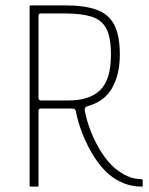

<svg xmlns="http://www.w3.org/2000/svg" viewBox="-20 -693 554 713"><path d="M94 0Q90 0 90 -4V-669Q90 -673 94 -673H222Q295 -673 339.5 -656.5Q384 -640 404.5 -600.5Q425 -561 425 -490Q425 -417 396.5 -366.5Q368 -316 306 -299Q297 -296 295.5 -291.5Q294 -287 295 -282Q302 -243 318.5 -202Q335 -161 358 -125.5Q381 -90 407 -68Q429 -50 453 -39Q477 -28 502 -28Q504 -28 507 -27Q510 -26 510 -24V-5Q510 -3 510 -2Q510 -1 509.5 -0.5Q509 0 507 0Q470 0 439.5 -12.5Q409 -25 384 -46Q356 -70 331 -108.5Q306 -147 288 -192Q270 -237 262 -278Q261 -284 258 -287Q255 -290 243 -290H132Q123 -290 123 -282V-4Q123 0 119 0ZM123 -328Q123 -324 126 -322Q129 -320 131 -320H236Q312 -320 352 -358.5Q392 -397 392 -490Q392 -554 375 -586.5Q358 -619 320.5 -631Q283 -643 221 -643H131Q126 -643 124.5 -641Q123 -639 123 -634Z"/></svg>

Font: Glory Thin Thin
Style: Regular
Weight: 250
Version: Version 1.011